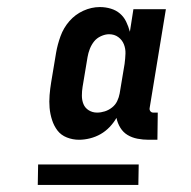

<svg xmlns="http://www.w3.org/2000/svg" viewBox="-20 -713 540 544"><path d="M204 -317Q186 -317 169.5 -323.5Q153 -330 143 -343Q133 -356 127.5 -373Q122 -390 120.5 -407.5Q119 -425 120.5 -443.5Q122 -462 125 -480L139 -564Q143 -587 151.5 -610.5Q160 -634 176.5 -653Q193 -672 216 -682.5Q239 -693 263 -693Q279 -693 294 -688.5Q309 -684 320 -674.5Q331 -665 337.5 -651.5Q344 -638 348 -623L358 -687H450L404 -407Q403 -402 406 -398Q409 -394 414 -394H427L426 -317H401Q385 -317 369.5 -320Q354 -323 341.5 -330.5Q329 -338 321 -351Q313 -364 310 -379Q302 -365 290.5 -353Q279 -341 265 -333Q251 -325 235 -321Q219 -317 204 -317ZM255 -394Q266 -394 277 -397.5Q288 -401 297.5 -408.5Q307 -416 312 -426.5Q317 -437 319 -448L333 -532Q335 -547 335.5 -561Q336 -575 331 -587.5Q326 -600 315 -608Q304 -616 289 -616Q278 -616 266 -610.5Q254 -605 246.5 -595.5Q239 -586 234.5 -574.5Q230 -563 228 -551L214 -467Q212 -455 212 -442Q212 -429 216.5 -418Q221 -407 231.5 -400.5Q242 -394 255 -394ZM87 -189 88 -247H373L372 -189Z"/></svg>

Font: Iosevka Curly Slab Extrabold
Style: Italic
Weight: 800
Italic angle: -9°
Monospace: yes
Designer: Belleve Invis
Foundry: Belleve Invis
Version: Version 22.1.2; ttfautohint (v1.8.4)